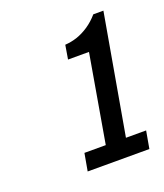

<svg xmlns="http://www.w3.org/2000/svg" viewBox="-79 -849 397 465"><g transform="rotate(-20 119.5 -616.5)"><path d="M70 -440 78 -485H133L172 -711H118L124 -747Q140 -748 155 -753Q170 -758 185 -768Q200 -778 213 -793H239L185 -485H237L229 -440Z"/></g></svg>

Font: Archivo ExtraCondensed
Style: Italic
Weight: 400
Width: 2
Italic angle: -10°
Designer: Hector Gatti
Foundry: Omnibus-Type
Version: Version 2.001